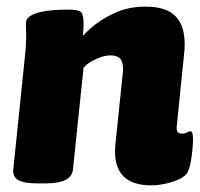

<svg xmlns="http://www.w3.org/2000/svg" viewBox="-20 -551 602 579"><path d="M436 8Q396 8 370.5 -6Q345 -20 334.5 -47.5Q324 -75 328 -116L350 -328Q351 -332 351 -335.5Q351 -339 351 -342Q351 -365 342 -374.5Q333 -384 313 -384Q300 -384 285 -379Q270 -374 256 -366Q242 -358 232 -347L200 -40Q196 2 118 2H92Q52 2 35 -8Q18 -18 20 -40L56 -389Q57 -397 58 -413Q59 -429 59 -440Q59 -450 58.5 -459.5Q58 -469 58 -480Q58 -494 70 -502Q82 -510 101 -514.5Q120 -519 142 -520.5Q164 -522 185 -522Q216 -522 224 -515Q232 -508 232 -480Q232 -456 228 -432.5Q224 -409 217 -397L206 -413Q222 -438 253 -465.5Q284 -493 326 -512Q368 -531 418 -531Q460 -531 486 -518.5Q512 -506 524.5 -480.5Q537 -455 537 -417Q537 -410 536.5 -402.5Q536 -395 535 -387L513 -170Q512 -159 515.5 -153.5Q519 -148 529 -148Q537 -148 543.5 -151.5Q550 -155 554 -155Q559 -155 560.5 -148Q562 -141 562 -130Q562 -116 560 -96.5Q558 -77 554.5 -59Q551 -41 546 -32Q540 -20 521 -11Q502 -2 479 3Q456 8 436 8Z"/></svg>

Font: Asap Black
Style: Italic
Weight: 900
Italic angle: -6°
Designer: Pablo Cosgaya
Foundry: Omnibus-Type
Version: Version 3.001